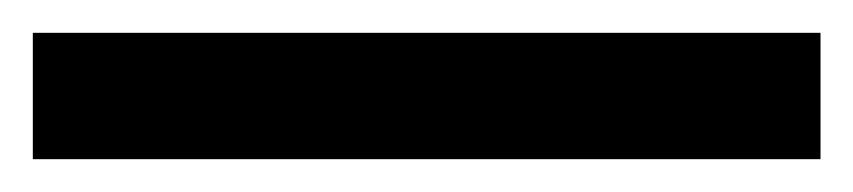

<svg xmlns="http://www.w3.org/2000/svg" viewBox="-20 105 520 117"><path d="M0 125H480V202H0Z"/></svg>

Font: AkayaTelivigala
Style: Regular
Weight: 400
Designer: Vaishnavi Murthy Yerkadithaya ( vaishnavimurthy@gmail.com ), Juan Luis Blanco Aristondo ( juan@blancoletters.com )
Version: Version 1.000